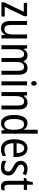

<svg xmlns="http://www.w3.org/2000/svg" viewBox="1588 -2388 810 4027"><g transform="rotate(90 1993.5 -375.0)"><path d="M327 0V-69H123L320 -476V-537H41V-468H228L29 -56V0Z M787 -537H704V-253C704 -126 674 -63 586 -63C530 -63 504 -106 504 -199V-537H421V-186C421 -62 465 10 572 10C628 10 677 -18 704 -72H709L720 0H787Z M1405 -547C1343 -547 1298 -519 1270 -460H1264C1248 -513 1206 -547 1139 -547C1082 -547 1036 -519 1011 -464H1006L996 -537H929V0H1012V-280C1012 -397 1034 -474 1117 -474C1171 -474 1197 -437 1197 -347V0H1279V-296C1279 -412 1308 -474 1384 -474C1438 -474 1465 -435 1465 -345V0H1548V-357C1548 -486 1502 -547 1405 -547Z M1730 -738C1700 -738 1681 -719 1681 -681C1681 -644 1700 -624 1730 -624C1759 -624 1777 -644 1777 -681C1777 -719 1760 -738 1730 -738ZM1770 -537H1687V0H1770Z M2127 -547C2071 -547 2021 -518 1994 -464H1989L1979 -537H1912V0H1995V-279C1995 -413 2026 -474 2111 -474C2169 -474 2194 -431 2194 -347V0H2277V-360C2277 -488 2226 -547 2127 -547Z M2568 10C2629 10 2671 -20 2701 -69H2705L2717 0H2784V-760H2701V-543C2701 -523 2702 -494 2704 -468H2700C2671 -517 2625 -547 2566 -547C2457 -547 2392 -448 2392 -268C2392 -86 2456 10 2568 10ZM2585 -60C2512 -60 2477 -132 2477 -267C2477 -399 2511 -474 2584 -474C2668 -474 2701 -408 2701 -272V-246C2701 -122 2665 -60 2585 -60Z M3092 -546C2970 -546 2901 -445 2901 -265C2901 -102 2969 10 3111 10C3165 10 3208 -1 3251 -24V-98C3207 -72 3166 -61 3119 -61C3031 -61 2986 -125 2984 -252H3273V-308C3273 -444 3210 -546 3092 -546ZM3092 -478C3161 -478 3191 -407 3192 -318H2985C2991 -425 3028 -478 3092 -478Z M3661 -145C3661 -228 3612 -266 3535 -307C3460 -345 3434 -365 3434 -408C3434 -450 3466 -477 3519 -477C3557 -477 3594 -464 3627 -445L3657 -511C3616 -534 3571 -547 3520 -547C3421 -547 3354 -492 3354 -405C3354 -321 3405 -283 3483 -243C3556 -207 3580 -182 3580 -141C3580 -92 3549 -62 3489 -62C3439 -62 3388 -81 3355 -104V-21C3388 -3 3433 10 3491 10C3597 10 3661 -45 3661 -145Z M3914 -62C3872 -62 3855 -90 3855 -148V-469H3964V-537H3855V-658H3801L3775 -538L3714 -512V-469H3772V-140C3772 -34 3816 10 3891 10C3921 10 3950 4 3970 -6V-72C3954 -66 3933 -62 3914 -62Z"/></g></svg>

Font: Noto Sans Devanagari UI Condensed
Style: Regular
Weight: 400
Width: 3
Designer: Jelle Bosma - Monotype Design Team
Foundry: Monotype Imaging Inc.
Version: Version 2.004